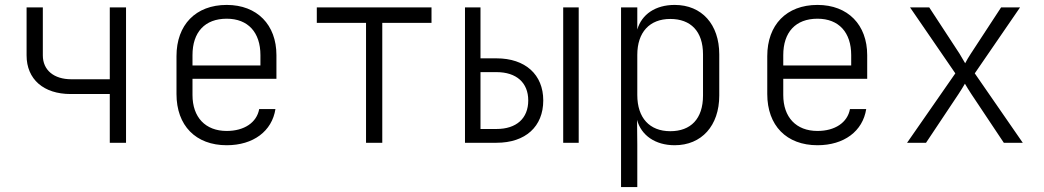

<svg xmlns="http://www.w3.org/2000/svg" viewBox="-20 -580 4240 780"><path d="M426 0H492V-550H426V-258H270C199 -258 154 -295 154 -355V-550H88V-355C88 -258 157 -198 267 -198H426Z M901 10C1009 10 1085 -47 1099 -137H1033C1023 -82 972 -48 901 -48C814 -48 762 -104 762 -194V-260H1103V-356C1103 -479 1025 -560 901 -560C775 -560 697 -479 697 -352V-198C697 -70 775 10 901 10ZM762 -314V-356C762 -449 812 -504 901 -504C988 -504 1038 -448 1038 -356V-314Z M1467 0H1533V-487H1733V-550H1267V-487H1467Z M1869 0H1997C2115 0 2187 -66 2187 -172C2187 -277 2114 -343 1997 -343H1932V-550H1869ZM2268 0H2331V-550H2268ZM1932 -56V-287H1997C2078 -287 2126 -244 2126 -172C2126 -99 2078 -56 1997 -56Z M2503 180H2569V8L2568 -93C2585 -30 2642 10 2721 10C2830 10 2902 -69 2902 -192V-359C2902 -481 2831 -560 2721 -560C2643 -560 2587 -522 2569 -460V-550H2503ZM2703 -47C2619 -47 2569 -101 2569 -194V-357C2569 -449 2619 -503 2703 -503C2786 -503 2836 -453 2836 -359V-192C2836 -97 2786 -47 2703 -47Z M3301 10C3409 10 3485 -47 3499 -137H3433C3423 -82 3372 -48 3301 -48C3214 -48 3162 -104 3162 -194V-260H3503V-356C3503 -479 3425 -560 3301 -560C3175 -560 3097 -479 3097 -352V-198C3097 -70 3175 10 3301 10ZM3162 -314V-356C3162 -449 3212 -504 3301 -504C3388 -504 3438 -448 3438 -356V-314Z M3665 0H3742L3874 -198C3883 -211 3894 -230 3900 -240C3906 -230 3917 -211 3926 -198L4058 0H4135L3940 -282L4124 -550H4047L3924 -362C3916 -350 3906 -333 3901 -323C3895 -333 3886 -349 3878 -362L3755 -550H3677L3861 -282Z"/></svg>

Font: JetBrains Mono ExtraLight
Style: Regular
Weight: 240
Monospace: yes
Designer: Philipp Nurullin, Konstantin Bulenkov
Foundry: JetBrains
Version: Version 2.305